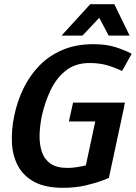

<svg xmlns="http://www.w3.org/2000/svg" viewBox="-20 -887 649 917"><path d="M329 -397H577L573 -382H574L500 -37Q500 -37 470.5 -25.5Q441 -14 391.5 -2Q342 10 281 10Q197 10 144.5 -18Q92 -46 66 -94.5Q40 -143 37 -205Q34 -267 48 -334Q62 -402 91.5 -463.5Q121 -525 167.5 -573Q214 -621 278.5 -648.5Q343 -676 427 -676Q486 -676 531 -662Q576 -648 609 -630L563 -548Q525 -566 489 -576Q453 -586 408 -586Q340 -586 294.5 -550Q249 -514 221.5 -456Q194 -398 180 -334Q170 -286 169 -241.5Q168 -197 180 -161.5Q192 -126 221.5 -105.5Q251 -85 302 -85Q324 -85 346 -88.5Q368 -92 390 -97L435 -307H309ZM274 -717 411 -867H526L599 -717H499L454 -802L374 -717Z"/></svg>

Font: Epunda Sans SemiBold
Style: Italic
Weight: 600
Italic angle: -12.0243°
Designer: Simon Atzbach
Foundry: typofactur
Version: Version 2.204; ttfautohint (v1.8.4.7-5d5b)